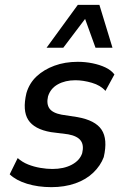

<svg xmlns="http://www.w3.org/2000/svg" viewBox="-20 -763 514 792"><path d="M192 9Q137 9 91.5 -5Q46 -19 20 -44L53 -111Q72 -94 96 -84.5Q120 -75 146.5 -70.5Q173 -66 196 -66Q243 -66 276 -83.5Q309 -101 319 -131Q327 -164 313 -183Q299 -202 261 -209L190 -218Q121 -230 96.5 -268.5Q72 -307 89 -379Q101 -420 131 -448Q161 -476 204.5 -492Q248 -508 301 -508Q332 -508 361.5 -502Q391 -496 414.5 -485Q438 -474 452 -456L415 -388Q395 -411 359 -421.5Q323 -432 291 -432Q249 -432 218.5 -415Q188 -398 178 -365Q171 -334 184 -315.5Q197 -297 234 -290L299 -280Q373 -267 399 -228Q425 -189 408 -115Q395 -80 365 -51Q335 -22 290.5 -6.5Q246 9 192 9ZM172 -566 301 -743H390L444 -566H374L331 -685L241 -566Z"/></svg>

Font: Nunito Sans 7pt Condensed SemiBold
Style: Italic
Weight: 600
Width: 3
Italic angle: -9°
Designer: Vernon Adams
Foundry: Vernon Adams
Version: Version 3.101;gftools[0.9.27]